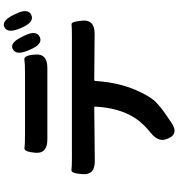

<svg xmlns="http://www.w3.org/2000/svg" viewBox="17 -920 965 1040"><g transform="rotate(-90 500.0 -399.5)"><path d="M356 46Q288 92 265 13Q253 -28 302 -67Q351 -106 381 -151Q436 -235 443 -367Q443 -372 438 -372L149 -369Q73 -368 77 -433Q81 -498 99 -495.5Q117 -493 168 -493H823Q875 -493 889.5 -495Q904 -497 909 -433Q913 -369 836 -370L588 -372Q582 -372 582 -366Q573 -223 518 -115Q491 -61 468 -39Q438 -10 404 13ZM265 -626Q188 -626 193 -690Q198 -753 218.5 -750Q239 -747 295 -747H622Q676 -747 698.5 -750.5Q721 -754 725 -690Q730 -626 653 -626ZM820 -667Q781 -649 752 -719L748 -728Q719 -794 754 -813Q788 -832 821 -763L826 -753Q860 -685 820 -667ZM940 -713Q901 -695 871 -764L867 -773Q839 -840 872 -858Q906 -877 940 -809L945 -798Q978 -731 940 -713Z"/></g></svg>

Font: Resource Han Rounded JP
Style: Bold
Weight: 700
Designer: Cyano Hao (round all glyphs); Ryoko NISHIZUKA 西塚涼子 (kana, bopomofo & ideographs); Paul D. Hunt (Latin, Greek & Cyrillic)
Foundry: Cyano Hao
Version: 0.990